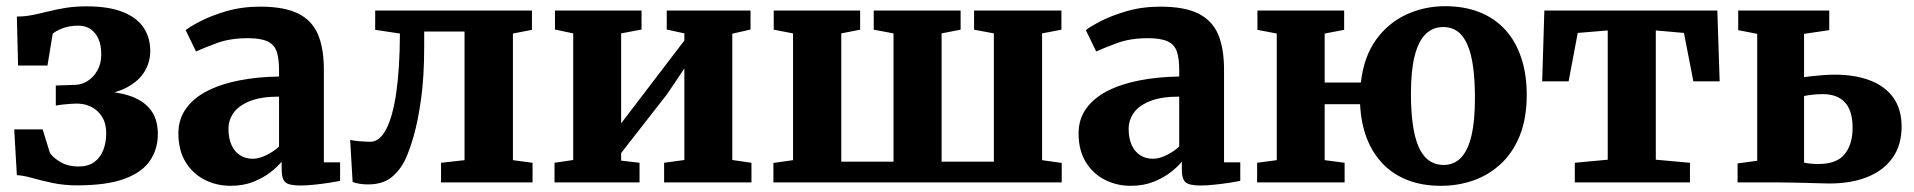

<svg xmlns="http://www.w3.org/2000/svg" viewBox="-20 -590 6190 621"><path d="M229.5 9.5Q187 9.5 150.2 1.8Q113.5 -6 84.5 -14.2Q55.5 -22.5 34.5 -23.5L26 -171.5H118L141.5 -95Q154.5 -77.5 178 -64.5Q201.5 -51.5 234 -51.5Q265.5 -51.5 285.2 -66Q305 -80.5 314.2 -105Q323.5 -129.5 323.5 -159.5Q323.5 -203.5 296.5 -229.2Q269.5 -255 227 -255Q220.5 -255 206.8 -254Q193 -253 179.8 -251.5Q166.5 -250 160.5 -248.5V-313.5L223 -315.5Q244 -316 263.2 -328Q282.5 -340 295 -362Q307.5 -384 307.5 -414.5Q307.5 -443.5 298.5 -464Q289.5 -484.5 273 -495.8Q256.5 -507 233.5 -507Q203.5 -507 181.2 -498Q159 -489 150.5 -481L133.5 -378H38.5L34.5 -536.5Q60.5 -536.5 85.2 -541.5Q110 -546.5 136 -553Q162 -559.5 192.2 -564.5Q222.5 -569.5 259.5 -569.5Q331.5 -569.5 377.2 -551.2Q423 -533 444.5 -500.5Q466 -468 466 -425.5Q466 -389.5 447.8 -359Q429.5 -328.5 391.8 -308Q354 -287.5 296 -281V-295Q355.5 -294.5 399 -280.2Q442.5 -266 466.5 -235.8Q490.5 -205.5 490.5 -156Q490.5 -108 465.2 -70.5Q440 -33 383 -11.8Q326 9.5 229.5 9.5Z M725.5 11Q680.5 11 642 -8.5Q603.5 -28 580.2 -66Q557 -104 557 -158.5Q557 -204.5 581.8 -239Q606.5 -273.5 650.8 -296Q695 -318.5 754.2 -330Q813.5 -341.5 882.5 -342.5V-364.5Q882.5 -400.5 875 -423Q867.5 -445.5 845.5 -456Q823.5 -466.5 781.5 -466.5Q724 -466.5 681 -450.5Q638 -434.5 614 -423.5L580.5 -492.5Q593 -503 627.5 -521Q662 -539 712.2 -553.8Q762.5 -568.5 821.5 -568.5Q900 -568.5 944.8 -546Q989.5 -523.5 1008.5 -478.5Q1027.5 -433.5 1027.5 -364.5V-65H1080V-5Q1068.5 -2.5 1046 1Q1023.5 4.5 997.8 7.2Q972 10 951.5 10Q915 10 903 -0.5Q891 -11 891 -42.5V-67Q878.5 -51.5 855.2 -33.2Q832 -15 799.5 -2Q767 11 725.5 11ZM797.5 -76.5Q817.5 -76.5 841.5 -88.2Q865.5 -100 882.5 -116V-277.5Q824.5 -277.5 788.2 -263Q752 -248.5 735.5 -225Q719 -201.5 719 -173.5Q719 -142.5 728.8 -121Q738.5 -99.5 756.2 -88Q774 -76.5 797.5 -76.5Z M1170 6.5Q1155 6.5 1142.2 4.2Q1129.5 2 1120.5 -1.5L1112.5 -137.5Q1123 -135 1142.8 -133.2Q1162.5 -131.5 1178 -131.5Q1207.5 -131.5 1228.8 -171.5Q1250 -211.5 1261.5 -289.2Q1273 -367 1273.5 -481.5L1193.5 -493.5V-556H1700.5V-493.5L1639 -481.5V-72L1702.5 -63.5V0H1406.5V-63.5L1482.5 -72V-488H1352V-440Q1352 -342.5 1342 -270.5Q1332 -198.5 1318 -150Q1304 -101.5 1290.5 -73.5Q1274 -39 1245.8 -16.2Q1217.5 6.5 1170 6.5Z M1773.5 0V-63.5L1834 -72.5V-482L1775 -494.5V-556H2055V-494.5L1989 -482V-191L2045 -264.5L2193.5 -459V-482L2136.5 -494.5V-556H2407.5V-494.5L2348.5 -481V-72.5L2410.5 -63.5V0H2128V-63.5L2193.5 -72.5V-368.5L2138 -286L1989 -95V-70.5L2048.5 -63.5V0Z M2481.5 0V-63L2545 -72V-482L2482.5 -494V-556H2762V-494L2701 -482V-67H2870V-482L2806 -494V-556H3087V-494L3025.5 -482V-67H3194.5V-482L3130.5 -494V-556H3413V-494L3350.5 -482V-72L3414 -63V0Z M3637 11Q3592 11 3553.5 -8.5Q3515 -28 3491.8 -66Q3468.5 -104 3468.5 -158.5Q3468.5 -204.5 3493.2 -239Q3518 -273.5 3562.2 -296Q3606.5 -318.5 3665.8 -330Q3725 -341.5 3794 -342.5V-364.5Q3794 -400.5 3786.5 -423Q3779 -445.5 3757 -456Q3735 -466.5 3693 -466.5Q3635.5 -466.5 3592.5 -450.5Q3549.5 -434.5 3525.5 -423.5L3492 -492.5Q3504.5 -503 3539 -521Q3573.5 -539 3623.8 -553.8Q3674 -568.5 3733 -568.5Q3811.5 -568.5 3856.2 -546Q3901 -523.5 3920 -478.5Q3939 -433.5 3939 -364.5V-65H3991.5V-5Q3980 -2.5 3957.5 1Q3935 4.5 3909.2 7.2Q3883.5 10 3863 10Q3826.5 10 3814.5 -0.5Q3802.5 -11 3802.5 -42.5V-67Q3790 -51.5 3766.8 -33.2Q3743.5 -15 3711 -2Q3678.5 11 3637 11ZM3709 -76.5Q3729 -76.5 3753 -88.2Q3777 -100 3794 -116V-277.5Q3736 -277.5 3699.8 -263Q3663.5 -248.5 3647 -225Q3630.5 -201.5 3630.5 -173.5Q3630.5 -142.5 3640.2 -121Q3650 -99.5 3667.8 -88Q3685.5 -76.5 3709 -76.5Z M4640.5 11Q4581 11 4534 -7Q4487 -25 4453.5 -59.2Q4420 -93.5 4401 -142.2Q4382 -191 4379 -253H4264.5V-72L4329 -63.5V0H4046V-63.5L4109.5 -72V-481.5L4047 -493.5V-556H4327.5V-493.5L4264.5 -481.5V-323H4381.5Q4391 -406 4430.2 -460.8Q4469.5 -515.5 4528.2 -542.8Q4587 -570 4654 -570Q4716.5 -570 4765.5 -550.5Q4814.5 -531 4848.5 -493.8Q4882.5 -456.5 4900.2 -403.2Q4918 -350 4918 -283.5Q4918 -207.5 4895.8 -152Q4873.5 -96.5 4834.5 -60.2Q4795.5 -24 4745.8 -6.5Q4696 11 4640.5 11ZM4649.5 -56.5Q4682.5 -56.5 4705 -79.5Q4727.5 -102.5 4739 -150.2Q4750.5 -198 4750.5 -272Q4750.5 -327.5 4745 -370.5Q4739.5 -413.5 4727.2 -443Q4715 -472.5 4695.5 -487.5Q4676 -502.5 4647.5 -502.5Q4614 -502.5 4590.8 -479.5Q4567.5 -456.5 4555.5 -409Q4543.5 -361.5 4543.5 -287Q4543.5 -231 4549.5 -188Q4555.5 -145 4568 -115.8Q4580.5 -86.5 4601 -71.5Q4621.5 -56.5 4649.5 -56.5Z M5073.5 0V-63.5L5180 -73.5V-491.5L5083 -483.5L5053.5 -327H4968L4975 -556H5534.5L5542 -327H5457L5426.5 -483.5L5335.5 -491.5V-73.5L5446 -63.5V0Z M5600 0V-61.5L5663.5 -70V-480.5L5602 -492.5V-556H5896.5V-492.5L5815 -480.5V-340.5Q5826 -342 5841.8 -343.8Q5857.5 -345.5 5876.2 -347Q5895 -348.5 5914.5 -348.5Q5979.5 -348.5 6028.2 -330Q6077 -311.5 6103.8 -274Q6130.5 -236.5 6130.5 -180.5Q6130.5 -121.5 6102 -80.5Q6073.5 -39.5 6021 -18Q5968.5 3.5 5896 3.5Q5887 3.5 5866 2.8Q5845 2 5819.8 1.5Q5794.5 1 5771.8 0.5Q5749 0 5736 0ZM5860.5 -59.5Q5920.5 -59.5 5946.2 -91.2Q5972 -123 5972 -177Q5972 -231.5 5947.5 -258.5Q5923 -285.5 5876 -285.5Q5859 -285.5 5843 -283.8Q5827 -282 5815 -279.5V-64Q5823.5 -62 5835.8 -60.8Q5848 -59.5 5860.5 -59.5Z"/></svg>

Font: Merriweather ExtraBold
Style: Regular
Weight: 800
Version: Version 2.100